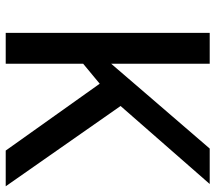

<svg xmlns="http://www.w3.org/2000/svg" viewBox="-61 -693 754 672"><g transform="rotate(90 316.0 -357.0)"><path d="M632 0H507L273 -329L203 -271V0H95V-714H203V-369Q229 -399 255 -429.5Q281 -460 307 -490L500 -714H624L351 -402Z"/></g></svg>

Font: Noto Sans Ol Chiki Medium
Style: Regular
Weight: 500
Designer: Monotype Design Team, Lewis McGuffie
Foundry: Monotype Imaging Inc.
Version: Version 2.003; ttfautohint (v1.8.4.7-5d5b)